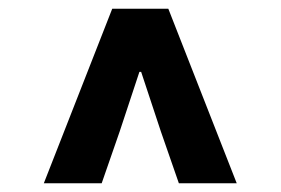

<svg xmlns="http://www.w3.org/2000/svg" viewBox="-20 -690 640 438"><path d="M80 -272 236 -670H364L520 -272H388L347 -390L302 -526H298L253 -390L212 -272Z"/></svg>

Font: Source Code Pro Black
Style: Italic
Weight: 900
Italic angle: -11°
Monospace: yes
Designer: Paul D. Hunt, Teo Tuominen
Foundry: Adobe Systems Incorporated
Version: Version 1.050;PS 1.000;hotconv 16.6.51;makeotf.lib2.5.65220